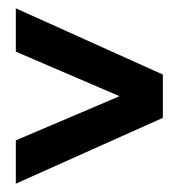

<svg xmlns="http://www.w3.org/2000/svg" viewBox="-20 -508 451 461"><path d="M18 -67 371 -225V-329L18 -488V-384L267 -277L18 -171Z"/></svg>

Font: Cabin VF Beta
Style: Regular
Weight: 400
Designer: Pablo Impallari
Foundry: Pablo Impallari. http://www.impallari.com Igino Marini. http://www.ikern.com
Version: Version 2.200